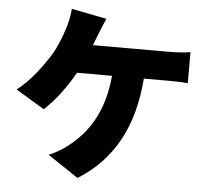

<svg xmlns="http://www.w3.org/2000/svg" viewBox="-59 -890 1117 1017"><g transform="rotate(5 500.0 -381.0)"><path d="M469 -789 282 -826C280 -792 271 -748 258 -711C245 -673 226 -620 199 -576C159 -512 99 -429 28 -375L180 -283C240 -338 298 -418 339 -491H525C508 -307 437 -189 329 -105C305 -84 267 -62 227 -45L390 64C576 -52 675 -236 694 -491H818C841 -491 887 -491 928 -487V-652C893 -646 844 -644 818 -644H410L432 -701C441 -723 456 -762 469 -789Z"/></g></svg>

Font: Noto Sans KR Black
Style: Regular
Weight: 900
Designer: Ryoko NISHIZUKA 西塚涼子 (kana, bopomofo & ideographs); Paul D. Hunt (Latin, Greek & Cyrillic); Sandoll Communications 산돌커뮤니
Foundry: Adobe
Version: Version 2.004;hotconv 1.0.118;makeotfexe 2.5.65603